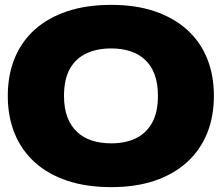

<svg xmlns="http://www.w3.org/2000/svg" viewBox="-20 -759 911 789"><path d="M437 10Q335 10 256 -16.5Q177 -43 122.5 -92.5Q68 -142 40 -211Q12 -280 12 -365Q12 -450 40 -519Q68 -588 122.5 -637Q177 -686 256 -712.5Q335 -739 437 -739Q538 -739 616 -712.5Q694 -686 748.5 -637Q803 -588 831 -519Q859 -450 859 -365Q859 -280 831 -211Q803 -142 748.5 -92.5Q694 -43 616 -16.5Q538 10 437 10ZM437 -170Q495 -170 538 -190.5Q581 -211 605 -254.5Q629 -298 629 -365Q629 -416 615.5 -452.5Q602 -489 576.5 -513Q551 -537 515.5 -548.5Q480 -560 437 -560Q379 -560 335 -539.5Q291 -519 267 -476Q243 -433 243 -365Q243 -314 257 -277.5Q271 -241 296.5 -217Q322 -193 357.5 -181.5Q393 -170 437 -170Z"/></svg>

Font: Mona Sans Expanded Black
Style: Regular
Weight: 900
Width: 7
Designer: Deni Anggara
Foundry: GitHub
Version: Version 2.000